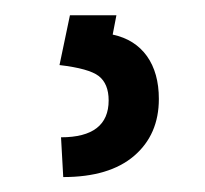

<svg xmlns="http://www.w3.org/2000/svg" viewBox="-20 -20 269 252"><path d="M132.8 0H71.8L58.1 65.4C83.8 68.4 101 73.2 109.6 79.8C118.2 86.5 122.6 97.2 122.6 111.8C122.6 144 101.7 160.2 60.1 160.2L63 212.4C103.4 212.4 134.4 203.1 156 184.6C177.7 166 188.5 141.1 188.5 109.9C188.5 87.1 183.3 68.4 172.9 53.7C162.4 39.1 147.5 29.6 127.9 25.4Z"/></svg>

Font: Roboto Condensed
Style: Regular
Weight: 400
Designer: Google
Version: Version 2.134; 2016